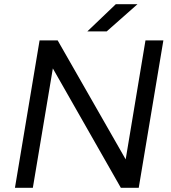

<svg xmlns="http://www.w3.org/2000/svg" viewBox="-20 -892 814 912"><path d="M51 0 168 -700H254L577 -135L671 -700H756L639 0H554L231 -567L136 0ZM395 -743 530 -872H633L487 -743Z"/></svg>

Font: Figtree
Style: Italic
Weight: 400
Italic angle: -9.5°
Foundry: Erik Kennedy
Version: Version 2.001; ttfautohint (v1.8.4.7-5d5b);gftools[0.9.27]